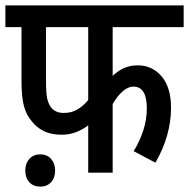

<svg xmlns="http://www.w3.org/2000/svg" viewBox="-20 -642 703 714"><path d="M399 -541V-360Q419 -379 441.5 -389Q464 -399 492 -399Q546 -399 581 -358Q616 -317 616 -241Q616 -138 558 -37L477 -80Q499 -115 512.5 -156Q526 -197 526 -239Q526 -320 476 -320Q457 -320 437 -303Q417 -286 399 -255V0H308V-176Q289 -161 264 -151Q239 -141 209 -141Q169 -141 142 -155Q115 -169 99 -190Q78 -214 69 -247.5Q60 -281 60 -340V-541H0V-622H663V-541ZM151 -541V-345Q151 -297 155.5 -276Q160 -255 171 -241Q187 -222 217 -222Q247 -222 269 -235.5Q291 -249 308 -270V-541ZM74 -8Q74 -34 89 -51Q104 -68 130 -68Q155 -68 170 -51Q185 -34 185 -8Q185 19 170 35.5Q155 52 130 52Q104 52 89 35.5Q74 19 74 -8Z"/></svg>

Font: Noto Sans Devanagari UI Condensed Medium
Style: Regular
Weight: 500
Width: 3
Designer: Jelle Bosma - Monotype Design Team
Foundry: Monotype Imaging Inc.
Version: Version 2.003